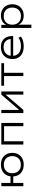

<svg xmlns="http://www.w3.org/2000/svg" viewBox="1770 -2314 723 4304"><g transform="rotate(-90 2132.0 -161.5)"><path d="M593 8Q516 8 458 -21Q400 -50 367 -102.5Q334 -155 329 -226H184V0H111V-494H184V-288H331Q343 -386 413 -444.5Q483 -503 593 -503Q675 -503 734 -471Q793 -439 825.5 -381.5Q858 -324 858 -248Q858 -171 825.5 -113.5Q793 -56 734 -24Q675 8 593 8ZM592 -56Q682 -56 733.5 -109Q785 -162 785 -248Q785 -333 734 -385.5Q683 -438 593 -438Q502 -438 451.5 -385.5Q401 -333 401 -248Q401 -162 452 -109Q503 -56 592 -56Z M1045 0V-494H1528V0H1455V-432H1118V0Z M1750 0V-494H1820V-97H1822L2164 -494H2234V0H2164V-398H2162L1821 0Z M2579 0V-432H2362V-494H2868V-432H2652V0Z M3248 8Q3161 8 3096 -21.5Q3031 -51 2996 -108.5Q2961 -166 2961 -247Q2961 -321 2993 -379Q3025 -437 3085 -470Q3145 -503 3229 -503Q3310 -503 3365 -471.5Q3420 -440 3448 -383.5Q3476 -327 3476 -250V-228H3012V-284H3434L3410 -261Q3410 -349 3362 -396Q3314 -443 3228 -443Q3172 -443 3128 -421Q3084 -399 3058.5 -358Q3033 -317 3033 -258V-248Q3033 -185 3059.5 -142Q3086 -99 3135 -76.5Q3184 -54 3251 -54Q3301 -54 3349.5 -66Q3398 -78 3437 -110L3465 -57Q3427 -23 3368 -7.5Q3309 8 3248 8Z M3659 180V-494H3727V-385H3728Q3753 -441 3807.5 -472Q3862 -503 3934 -503Q4011 -503 4068.5 -470.5Q4126 -438 4157.5 -381Q4189 -324 4189 -247Q4189 -172 4157.5 -114.5Q4126 -57 4068.5 -24.5Q4011 8 3934 8Q3863 8 3810 -22Q3757 -52 3733 -106H3732V180ZM3923 -54Q4012 -54 4063.5 -107.5Q4115 -161 4115 -248Q4115 -334 4064 -387Q4013 -440 3923 -440Q3833 -440 3782 -387Q3731 -334 3731 -248Q3731 -161 3782.5 -107.5Q3834 -54 3923 -54Z"/></g></svg>

Font: Nunito Sans 7pt SemiExpanded Light
Style: Regular
Weight: 300
Width: 6
Designer: Vernon Adams
Foundry: Vernon Adams
Version: Version 3.101;gftools[0.9.27]